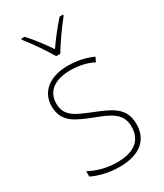

<svg xmlns="http://www.w3.org/2000/svg" viewBox="-194 -840 791 926"><g transform="rotate(-30 202.0 -376.5)"><path d="M190 -606H213C238 -649 285 -715 319 -757V-763H300C264 -723 229 -678 202 -638C175 -678 138 -727 105 -763H86V-757C117 -719 165 -650 190 -606ZM362 -130C362 -226 287 -251 207 -284C132 -315 76 -334 76 -407C76 -477 130 -513 215 -513C260 -513 310 -502 341 -484L353 -509C317 -526 269 -538 215 -538C110 -538 50 -485 50 -407C50 -317 116 -292 199 -259C277 -229 335 -206 335 -131C335 -59 291 -15 189 -15C134 -15 82 -29 38 -53V-23C70 -7 125 10 189 10C305 10 362 -44 362 -130Z"/></g></svg>

Font: Noto Sans Devanagari SemiCondensed Thin
Style: Regular
Weight: 100
Width: 4
Designer: Jelle Bosma - Monotype Design Team
Foundry: Monotype Imaging Inc.
Version: Version 2.004